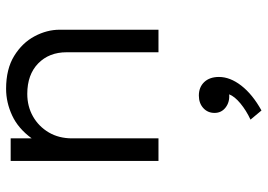

<svg xmlns="http://www.w3.org/2000/svg" viewBox="-144 -396 878 630"><g transform="rotate(-90 295.0 -81.0)"><path d="M82 0V-485H156V-416Q188.5 -460.5 231.2 -480.2Q274 -500 318.5 -500Q383.5 -500 426.5 -473.5Q469.5 -447 491 -406.5Q512.5 -366 512.5 -324V0H438.5V-301.5Q438.5 -359 401.8 -394.8Q365 -430.5 302 -430.5Q261 -430.5 228 -411.8Q195 -393 175.5 -360Q156 -327 156 -283V0ZM247.5 338 217.5 302Q247.5 288 270.5 269Q293.5 250 300.5 232Q275 234 257.2 220.2Q239.5 206.5 239.5 184Q239.5 161.5 255.5 147Q271.5 132.5 296.5 132.5Q324 132.5 340.8 150.2Q357.5 168 357.5 198.5Q357.5 235 329 271.8Q300.5 308.5 247.5 338Z"/></g></svg>

Font: Geologica ExtraLight
Style: Regular
Weight: 200
Designer: Sindre Bremnes, Frode Helland
Foundry: Monokrom Skriftforlag AS
Version: Version 1.010; ttfautohint (v1.8.4.7-5d5b);gftools[0.9.28]